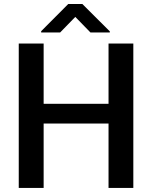

<svg xmlns="http://www.w3.org/2000/svg" viewBox="-20 -925 749 945"><path d="M194.8 -710.9V-414.1H514.2V-710.9H636.2V0H514.2V-316.9H194.8V0H72.3V-710.9ZM385.3 -905.3 520.5 -770.5V-765.1H425.3L350.6 -841.8L275.9 -765.1H182.6V-771.5L315.9 -905.3Z"/></svg>

Font: Vazirmatn FD Medium
Style: Regular
Weight: 500
Designer: Saber Rastikerdar
Foundry: Saber Rastikerdar
Version: Version 33.003